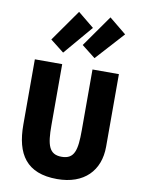

<svg xmlns="http://www.w3.org/2000/svg" viewBox="-111 -1120 907 1217"><g transform="rotate(10 343.0 -511.0)"><path d="M356 -842 499 -1045 609 -955 444 -773ZM401 -960 242 -773 154 -842 297 -1045ZM614 -233C614 -79 517 23 343 23C146 23 73 -90 73 -280V-700H249V-308C249 -180 265 -121 347 -121C430 -121 444 -182 444 -308V-700H614Z"/></g></svg>

Font: Repo ExtraBold
Style: Bold
Weight: 700
Designer: Stefan Peev
Foundry: Context Ltd
Version: Version 1.502